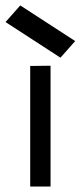

<svg xmlns="http://www.w3.org/2000/svg" viewBox="-30 -680 294 700"><path d="M80.1 -439.5V0H154.3V-440.4ZM43.9 -660.2 244.1 -530.3 190.4 -469.7 -9.8 -599.6Z"/></svg>

Font: Geo
Style: Regular
Weight: 500
Version: Version 001.2